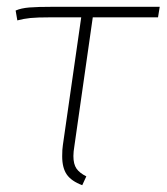

<svg xmlns="http://www.w3.org/2000/svg" viewBox="-20 -540 490 565"><path d="M199 -111Q196 -93 196 -81Q196 -57 205 -44Q214 -31 234 -21L222 5Q190 -7 176.5 -26.5Q163 -46 163 -80Q163 -101 165 -113L219 -489H129Q89 -489 69.5 -487Q50 -485 31 -480L26 -509Q42 -516 66 -518Q90 -520 137 -520H450L445 -489H253Z"/></svg>

Font: FiraGO UltraLight
Style: Italic
Weight: 200
Italic angle: -8°
Designer: bBox Type GmbH
Foundry: bBox Type GmbH
Version: Version 1.001